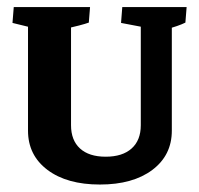

<svg xmlns="http://www.w3.org/2000/svg" viewBox="-20 -503 552 532"><path d="M256.8 8.3Q165.5 8.3 111.6 -32.2Q57.6 -72.8 57.6 -141.1L176.8 -156.2Q176.8 -114.3 201.7 -91.6Q226.6 -68.8 272.9 -68.8Q319.3 -68.8 344.7 -91.6Q370.1 -114.3 370.1 -156.2L456.1 -141.1Q456.1 -72.8 402.1 -32.2Q348.1 8.3 256.8 8.3ZM57.6 -141.1V-476.6H176.8V-156.2ZM57.6 -394.5V-471.2L74.7 -424.8L14.6 -439.5L18.1 -483.4H229.5L226.1 -440.4Q216.8 -437 199.2 -432.4Q181.6 -427.7 158.2 -422.4L176.8 -471.2V-394.5ZM456.1 -141.1 370.1 -156.2V-476.6H456.1ZM370.1 -394.5V-471.2L387.2 -425.8L315.4 -439.5L318.8 -483.4H497.1L493.7 -440.4Q475.6 -431.2 437.5 -420.9L456.1 -471.2V-394.5Z"/></svg>

Font: Markazi Text
Style: Regular
Weight: 400
Designer: Borna Izadpanah (Arabic designer), Fiona Ross (Arabic design director) and Florian Runge (Latin designer)
Foundry: Borna Izadpanah and Florian Runge
Version: Version 1.000